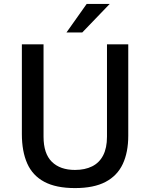

<svg xmlns="http://www.w3.org/2000/svg" viewBox="-20 -949 747 979"><path d="M362.5 10Q265.5 10 205.8 -22Q146 -54 118.8 -115.5Q91.5 -177 91.5 -265.5V-723H202V-252Q202 -166 244.2 -124.2Q286.5 -82.5 362.5 -82.5Q413 -82.5 449.8 -100.8Q486.5 -119 506 -156.8Q525.5 -194.5 525.5 -252V-723H634V-257Q634 -172.5 606 -112.8Q578 -53 518.2 -21.5Q458.5 10 362.5 10ZM319 -783.5 422 -929H539.5L399.5 -783.5Z"/></svg>

Font: Public Sans Thin Medium
Style: Regular
Weight: 500
Version: Version 2.001